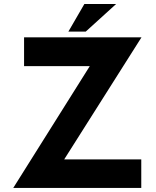

<svg xmlns="http://www.w3.org/2000/svg" viewBox="-20 -919 762 939"><path d="M44.9 0 444.3 -635.7 460 -595.7H97.7V-736.3H671.9L284.2 -124L276.4 -139.6H670.9V0ZM547.9 -899.4 399.4 -764.6H314.5L392.6 -899.4Z"/></svg>

Font: Josefin Sans CFJ
Style: Bold
Weight: 700
Designer: Santiago Orozco
Foundry: Typemade
Version: Version 2.001